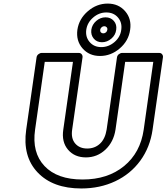

<svg xmlns="http://www.w3.org/2000/svg" viewBox="-20 -1023 934 1077"><path d="M127 -295.9 185.1 -701.2Q186.5 -711.9 195.6 -719Q204.6 -726.1 213.9 -726.1H421.9Q432.6 -726.1 438.5 -718.3Q444.3 -710.4 442.9 -701.2L384.8 -295.9Q377.4 -246.6 401.6 -218.3Q425.8 -189.9 469.2 -189.9Q511.7 -189.9 540.8 -217Q569.8 -244.1 578.1 -295.9L636.2 -701.2Q637.7 -711.9 646.7 -719Q655.8 -726.1 665 -726.1H873Q883.8 -726.1 889.6 -718.3Q895.5 -710.4 894 -701.2L835.9 -295.9Q821.8 -196.8 767.1 -121.8Q712.4 -46.9 626.5 -6.3Q540.5 34.2 436 34.2Q276.4 34.2 190.9 -55.9Q105.5 -146 127 -295.9ZM176.8 -295.9Q158.2 -167.5 229.5 -91.8Q300.8 -16.1 442.9 -16.1Q584 -16.1 675.8 -91.3Q767.6 -166.5 786.1 -295.9L839.8 -675.8H682.1L627.9 -295.9Q617.2 -226.6 571 -183.3Q524.9 -140.1 461.9 -140.1Q398.4 -140.1 361.6 -183.3Q324.7 -226.6 335 -295.9L389.2 -675.8H231ZM414.1 -856Q423.3 -917.5 472.9 -960.2Q522.5 -1002.9 584 -1002.9Q645 -1002.9 682.1 -960Q719.2 -917 710 -856Q701.7 -794.4 652.1 -751.7Q602.5 -709 541 -709Q480 -709 442.9 -751.7Q405.8 -794.4 414.1 -856ZM463.9 -856Q458.5 -815.4 482.9 -787.1Q507.3 -758.8 547.9 -758.8Q589.4 -758.8 622.3 -787.1Q655.3 -815.4 660.2 -856Q666 -896.5 641.8 -924.8Q617.7 -953.1 576.2 -953.1Q535.6 -953.1 502.7 -924.8Q469.7 -896.5 463.9 -856ZM492.2 -856Q496.6 -885.3 519.8 -905.5Q543 -925.8 571.8 -925.8Q601.1 -925.8 618.7 -905.5Q636.2 -885.3 631.8 -856Q628.4 -826.7 604.7 -806.4Q581.1 -786.1 551.8 -786.1Q522.9 -786.1 505.9 -806.4Q488.8 -826.7 492.2 -856ZM542 -856Q541 -847.2 545.9 -841.6Q550.8 -835.9 559.1 -835.9Q568.4 -835.9 574.7 -841.8Q581.1 -847.7 582 -856Q583.5 -864.3 578.4 -870.1Q573.2 -876 564.9 -876Q556.6 -876 550 -870.1Q543.5 -864.3 542 -856Z"/></svg>

Font: Trueno ExtraBold Outline
Style: Italic
Weight: 800
Width: 6
Designer: Julieta Ulanovsky
Foundry: Julieta Ulanovsky
Version: Version 3.001b | FøM Fix